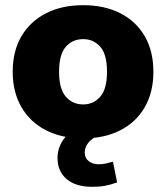

<svg xmlns="http://www.w3.org/2000/svg" viewBox="-20 -523 642 741"><path d="M301 11Q219 11 158 -20Q97 -51 63 -109Q29 -167 29 -246Q29 -326 63 -383.5Q97 -441 158 -472Q219 -503 301 -503Q383 -503 444 -472Q505 -441 538.5 -383.5Q572 -326 572 -246Q572 -167 538.5 -109Q505 -51 444 -20Q383 11 301 11ZM301 -120Q341 -120 367 -150Q393 -180 393 -246Q393 -313 367 -342.5Q341 -372 301 -372Q260 -372 234 -342.5Q208 -313 208 -246Q208 -180 234 -150Q260 -120 301 -120ZM336 198Q272 198 237 168Q202 138 202 87Q202 41 233 5Q264 -31 312 -48L360 0Q343 7 331 17.5Q319 28 313 40.5Q307 53 307 66Q307 87 322.5 99Q338 111 360 111Q376 111 388.5 108Q401 105 416 101L432 181Q407 190 385.5 194Q364 198 336 198Z"/></svg>

Font: Nunito Sans 12pt Black
Style: Regular
Weight: 900
Designer: Vernon Adams
Foundry: Vernon Adams
Version: Version 3.101;gftools[0.9.27]